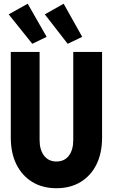

<svg xmlns="http://www.w3.org/2000/svg" viewBox="-20 -997 602 1025"><path d="M281.2 7.8Q207 7.8 152.3 -25.6Q97.7 -59.1 67.6 -119.4Q37.6 -179.7 37.6 -262.2V-719.7H191.4V-249Q191.4 -197.3 215.3 -166Q239.3 -134.8 281.2 -134.8Q324.2 -134.8 347.7 -166Q371.1 -197.3 371.1 -249V-719.7H524.9V-262.2Q524.9 -179.7 495.1 -119.4Q465.3 -59.1 410.6 -25.6Q356 7.8 281.2 7.8ZM152.3 -763.2 26.4 -920.4 127.9 -977.1 229 -800.3ZM341.3 -763.2 219.2 -920.4 319.8 -977.1 418.9 -800.3Z"/></svg>

Font: Reddit Mono ExtraBold
Style: Regular
Weight: 800
Monospace: yes
Designer: Stephen Hutchings
Foundry: Reddit
Version: Version 1.014